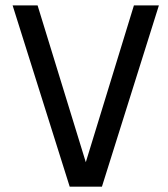

<svg xmlns="http://www.w3.org/2000/svg" viewBox="-20 -696 631 721"><path d="M362.8 4.9H241.7L27.3 -675.8H121.1L302.2 -86.9L482.9 -675.8H576.7Z"/></svg>

Font: Cadman
Style: Regular
Weight: 400
Designer: Paul James MIller
Foundry: High-Logic / Made with FontCreator
Version: Version 2.114;March 28, 2021;FontCreator 13.0.0.2683 64-bit